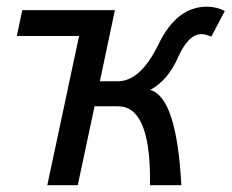

<svg xmlns="http://www.w3.org/2000/svg" viewBox="-20 -543 679 563"><path d="M511.7 0H419.9V-17.6Q419.9 -231.4 325.7 -231.4H257.3L208 0H118.7L228 -513.2H316.9L272.9 -304.7H325.7Q392.1 -304.7 445.3 -414.1Q498.5 -523.4 586.4 -523.4Q615.2 -523.4 639.2 -510.7L599.6 -435.5Q583 -442.9 570.8 -442.9Q532.2 -442.9 502.2 -375Q472.2 -307.1 420.4 -279.3Q498 -258.3 511.7 0ZM252.9 -227.5H167.5L212.4 -437.5H29.3L45.4 -513.2H314Z"/></svg>

Font: Cadman
Style: Italic
Weight: 400
Italic angle: -12°
Designer: Paul James MIller
Foundry: High-Logic / Made with FontCreator
Version: Version 2.114;March 28, 2021;FontCreator 13.0.0.2683 64-bit